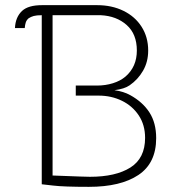

<svg xmlns="http://www.w3.org/2000/svg" viewBox="-20 -716 687 745"><path d="M91 -645Q83 -638 80 -629Q77 -620 76 -607H38Q40 -650 66 -674Q90 -696 143 -696H357Q414 -696 459 -674Q504 -652 529.5 -612Q555 -572 555 -520Q555 -476 535 -441.5Q515 -407 483 -385Q463 -371 424 -366Q460 -361 485 -347Q534 -320 560 -279.5Q586 -239 586 -180Q586 -83 517 -37Q448 9 325 9Q227 9 186 4L142 -1V-657Q122 -657 111 -654Q100 -651 91 -645ZM543 -181Q543 -231 518.5 -268Q494 -305 453 -325Q412 -345 363 -345H274V-384H356Q389 -384 418 -393Q447 -402 467 -419Q511 -457 511 -520Q511 -584 471.5 -619Q432 -654 371 -657H184V-35L291 -31L329 -30Q429 -30 486 -66Q543 -102 543 -181Z"/></svg>

Font: Bellota Light
Style: Regular
Weight: 300
Designer: Kemie Guaida
Foundry: Kemie Guaida
Version: Version 4.001